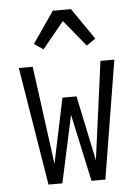

<svg xmlns="http://www.w3.org/2000/svg" viewBox="-54 -799 607 841"><g transform="rotate(-5 250.0 -378.5)"><path d="M125 0 40 -520H101L159 -88L219 -374H281L341 -88L399 -520H460L375 0H314L250 -296L186 0ZM155 -592 115 -619 210 -757H290L385 -619L345 -592L250 -708Z"/></g></svg>

Font: Iosevka Custom Light
Style: Regular
Weight: 300
Monospace: yes
Designer: Belleve Invis
Foundry: Belleve Invis
Version: Version 27.3.5